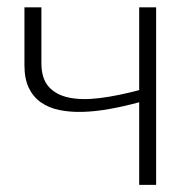

<svg xmlns="http://www.w3.org/2000/svg" viewBox="-20 -518 540 538"><path d="M417.5 0H370V-231.5Q328 -220 287.8 -212.8Q247.5 -205.5 211.8 -204.5Q176 -203.5 146 -209.8Q116 -216 94.2 -231.5Q72.5 -247 60.5 -272.2Q48.5 -297.5 48.5 -335V-497.5H96V-341Q96 -298 116.5 -275Q137 -252 173.2 -244.5Q209.5 -237 259.8 -243.2Q310 -249.5 370 -265.5V-497.5H417.5Z"/></svg>

Font: Lato Light
Style: Regular
Weight: 300
Designer: Lukasz Dziedzic
Foundry: tyPoland Lukasz Dziedzic
Version: Version 2.007; 2014-02-27